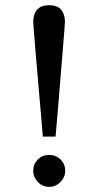

<svg xmlns="http://www.w3.org/2000/svg" viewBox="-20 -707 378 739"><path d="M230 -622.1Q230 -618.2 227.3 -584.7Q224.6 -551.3 220.5 -501Q216.3 -450.7 211.9 -395.5Q207.5 -340.3 203.4 -291.5Q199.2 -242.7 196.5 -211.9Q193.8 -181.2 193.8 -181.2H145Q145 -181.2 142.3 -211.9Q139.6 -242.7 135.5 -291.5Q131.3 -340.3 126.5 -395.5Q121.6 -450.7 117.4 -501Q113.3 -551.3 110.6 -584.7Q107.9 -618.2 107.9 -622.1Q107.9 -652.3 122.8 -669.7Q137.7 -687 168.9 -687Q200.7 -687 215.3 -669.7Q230 -652.3 230 -622.1ZM231 -49.8Q231 -25.4 212.9 -6.6Q194.8 12.2 168.9 12.2Q143.6 12.2 125.7 -6.6Q107.9 -25.4 107.9 -49.8Q107.9 -75.7 125.7 -93.3Q143.6 -110.8 168.9 -110.8Q194.8 -110.8 212.9 -93.3Q231 -75.7 231 -49.8Z"/></svg>

Font: Eeyek
Style: Regular
Weight: 400
Designer: Pravabati Chingangbam and Tabish
Foundry: SIL International
Version: Version 2.000